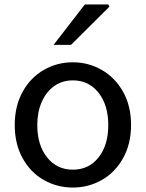

<svg xmlns="http://www.w3.org/2000/svg" viewBox="-20 -827 653 860"><path d="M46 -267Q46 -352 81.5 -416Q117 -480 176.5 -514Q236 -548 306 -548Q376 -548 435.5 -514Q495 -480 531 -416.5Q567 -353 567 -267Q567 -182 531 -118Q495 -54 435.5 -20.5Q376 13 306 13Q236 13 176.5 -20.5Q117 -54 81.5 -118Q46 -182 46 -267ZM465 -267Q465 -356 421.5 -411.5Q378 -467 306 -467Q259 -467 223 -441.5Q187 -416 167 -370.5Q147 -325 147 -267Q147 -177 191 -122Q235 -67 306 -67Q378 -67 421.5 -122Q465 -177 465 -267ZM360 -807H465L470 -797L298 -626H220Z"/></svg>

Font: Nebula Sans Medium
Style: Regular
Weight: 500
Designer: Paul D. Hunt for Adobe (as Source Sans)
Foundry: Nebula Entertainment & Broadcasting LLC
Version: Version 1.010